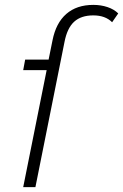

<svg xmlns="http://www.w3.org/2000/svg" viewBox="-20 -766 504 786"><path d="M464 -711 439 -675Q411 -703 362 -703Q312 -703 283.5 -677Q255 -651 244 -594L125 0H75L171 -479H75L83 -522H179L195 -601Q209 -672 251.5 -709Q294 -746 362 -746Q393 -746 420 -737Q447 -728 464 -711Z"/></svg>

Font: Montserrat Alternates Light
Style: Italic
Weight: 300
Italic angle: -11.3°
Designer: Julieta Ulanovsky
Foundry: Julieta Ulanovsky
Version: Version 7.200